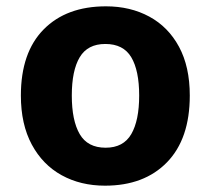

<svg xmlns="http://www.w3.org/2000/svg" viewBox="-20 -577 667 607"><path d="M580 -275Q580 -138 508 -64Q436 10 312 10Q235 10 175 -23Q115 -56 80.5 -120Q46 -184 46 -275Q46 -411 118 -484Q190 -557 315 -557Q392 -557 452 -524.5Q512 -492 546 -429Q580 -366 580 -275ZM207 -275Q207 -196 232 -153Q257 -110 314 -110Q370 -110 395 -153Q420 -196 420 -275Q420 -354 395 -396Q370 -438 313 -438Q257 -438 232 -396Q207 -354 207 -275Z"/></svg>

Font: Noto Sans Oriya
Style: Bold
Weight: 700
Designer: Amélie Bonet and Sol Matas
Foundry: Google LLC
Version: Version 2.006; ttfautohint (v1.8.4.7-5d5b)